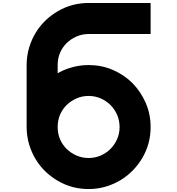

<svg xmlns="http://www.w3.org/2000/svg" viewBox="-20 -1279 1199 1299"><path d="M160.2 -839.8Q229.5 -839.8 370.1 -839.8Q370.1 -699.2 370.1 -419.9Q299.8 -419.9 160.2 -419.9Q160.2 -559.6 160.2 -839.8ZM579.1 -1048.8Q579.1 -1119.1 579.1 -1258.8Q719.7 -1258.8 999 -1258.8Q999 -1189.5 999 -1048.8Q859.4 -1048.8 579.1 -1048.8ZM579.1 -210Q623 -210 661.1 -226.6Q699.2 -243.2 727.5 -271.5Q755.9 -299.8 772.5 -337.9Q789.1 -376 789.1 -419.9Q859.4 -419.9 999 -419.9Q999 -306.6 944.3 -212.9Q889.6 -119.1 800.8 -63.5Q752 -33.2 696.3 -16.6Q640.6 0 579.1 0Q579.1 -52.7 579.1 -105.5Q579.1 -158.2 579.1 -210ZM370.1 -419.9Q370.1 -376 385.7 -337.9Q402.3 -299.8 430.7 -271.5Q460 -243.2 498 -226.6Q536.1 -210 579.1 -210Q579.1 -140.6 579.1 0Q466.8 0 373 -54.7Q278.3 -109.4 222.7 -199.2Q193.4 -247.1 176.8 -302.7Q160.2 -359.4 160.2 -419.9Q212.9 -419.9 264.6 -419.9Q317.4 -419.9 370.1 -419.9ZM789.1 -419.9Q789.1 -462.9 772.5 -502Q755.9 -540 727.5 -568.4Q699.2 -596.7 661.1 -613.3Q623 -629.9 579.1 -629.9Q579.1 -699.2 579.1 -838.9Q666 -838.9 742.2 -806.6Q819.3 -773.4 876 -716.8Q932.6 -659.2 965.8 -583Q999 -506.8 999 -419.9Q946.3 -419.9 893.6 -419.9Q841.8 -419.9 789.1 -419.9ZM579.1 -629.9Q536.1 -629.9 498 -613.3Q460 -596.7 430.7 -568.4Q402.3 -540 385.7 -502Q370.1 -462.9 370.1 -419.9Q299.8 -419.9 160.2 -419.9Q160.2 -532.2 214.8 -627Q268.6 -720.7 358.4 -776.4Q406.2 -806.6 462.9 -822.3Q518.6 -838.9 579.1 -838.9Q579.1 -787.1 579.1 -734.4Q579.1 -681.6 579.1 -629.9ZM579.1 -1048.8Q536.1 -1048.8 498 -1032.2Q460 -1015.6 430.7 -987.3Q402.3 -959 385.7 -920.9Q370.1 -882.8 370.1 -838.9Q299.8 -838.9 160.2 -838.9Q160.2 -899.4 176.8 -956.1Q193.4 -1011.7 222.7 -1059.6Q278.3 -1149.4 373 -1204.1Q466.8 -1258.8 579.1 -1258.8Q579.1 -1206.1 579.1 -1153.3Q579.1 -1101.6 579.1 -1048.8Z"/></svg>

Font: CornerV20
Style: Regular
Weight: 400
Designer: Olivier Tavernier
Version: Version 20